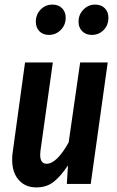

<svg xmlns="http://www.w3.org/2000/svg" viewBox="-20 -801 508 836"><path d="M33 -105Q33 -125 35 -136L89 -529H210L156 -143Q155 -137 155 -127Q155 -88 183 -88Q227 -88 279 -181L329 -529H449L375 0H271L276 -81Q245 -34 214 -9.5Q183 15 138 15Q90 15 61.5 -17.5Q33 -50 33 -105ZM136 -706Q136 -738 157 -759.5Q178 -781 208 -781Q235 -781 250.5 -765Q266 -749 266 -724Q266 -692 244.5 -670.5Q223 -649 193 -649Q167 -649 151.5 -665Q136 -681 136 -706ZM322 -706Q322 -738 343.5 -759.5Q365 -781 394 -781Q421 -781 436.5 -765Q452 -749 452 -724Q452 -691 431 -670Q410 -649 380 -649Q354 -649 338 -665Q322 -681 322 -706Z"/></svg>

Font: Fira Sans Extra Condensed Medium
Style: Italic
Weight: 500
Width: 3
Italic angle: -8°
Designer: Carrois Corporate & Edenspiekermann AG
Foundry: Carrois Corporate GbR & Edenspiekermann AG
Version: Version 4.203